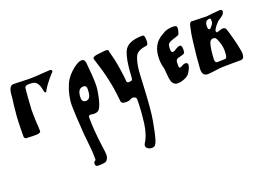

<svg xmlns="http://www.w3.org/2000/svg" viewBox="-105 -691 1903 1347"><g transform="rotate(-20 846.5 -17.5)"><path d="M133 -19Q133 0 98 0Q98 0 72 0Q42 -2 23 -2Q10 -6 10 -20Q10 -149 18 -210Q18 -212 19.5 -226.5Q21 -241 22 -250L28 -296Q29 -302 29.5 -313.5Q30 -325 31 -331.5Q32 -338 33.5 -347.5Q35 -357 37.5 -363Q40 -369 43.5 -375Q47 -381 53 -384.5Q59 -388 66 -389H88Q166 -386 174 -386H202Q218 -386 239.5 -387.5Q261 -389 286 -390.5Q311 -392 323 -393Q327 -393 333 -393.5Q339 -394 341 -394Q357 -394 357 -382Q357 -376 345 -366Q298 -313 274 -273Q273 -271 271.5 -267.5Q270 -264 268.5 -262Q267 -260 265 -258.5Q263 -257 260 -258Q253 -261 252 -273Q242 -337 210 -348Q197 -352 176 -352H165Q140 -350 139 -333Q139 -332 133 -266Q127 -185 127 -174Q127 -91 132 -42Q132 -35 132 -27Z M435 352Q413 352 413 334Q413 313 429 309Q429 309 429 280Q429 256 426.5 229Q424 202 420.5 168Q417 134 415 115Q403 -51 403 -105Q403 -182 437 -261Q459 -311 515 -355Q553 -383 574 -383Q597 -383 601 -356Q612 -253 612 -188Q612 -150 597 -86Q586 -39 571 -17Q560 0 531 0L501 -3Q495 -4 489 7V31Q489 100 504 220Q513 281 513 297Q513 325 497 341Q489 352 435 352ZM479 -137Q479 -104 509 -104Q547 -104 547 -176Q547 -176 547 -185Q546 -206 524 -206Q479 -206 479 -137Z M836 -125Q838 -125 843.5 -126Q849 -127 850 -127Q855 -127 858.5 -130Q862 -133 863.5 -140.5Q865 -148 865 -152.5Q865 -157 866 -170Q872 -280 895 -335Q922 -399 1037 -399Q1052 -399 1052 -359Q1052 -329 1042 -324Q1017 -320 1005.5 -317Q994 -314 978.5 -305.5Q963 -297 955 -282Q944 -262 937.5 -231Q931 -200 929 -177Q927 -154 925 -110Q923 -66 922 -47Q914 114 901 186Q887 268 872 319Q864 344 856 354Q848 364 829 364Q814 364 801 355.5Q788 347 788 332Q788 330 790 322Q826 268 837 184Q849 86 849 16Q849 1 846 -4Q843 -9 831 -12Q818 -16 808 -10Q795 0 768 0Q733 0 733 -25Q724 -121 707 -192Q695 -252 662 -353Q659 -360 659 -365Q659 -376 685 -382Q749 -390 753 -390Q776 -390 777 -382Q777 -376 788 -337Q805 -275 818 -165Q820 -143 820 -141Q820 -125 836 -125Z M1250 -114Q1270 -114 1270 -97Q1270 -76 1244 -37Q1233 -22 1206.5 -11Q1180 0 1155 0Q1147 0 1143 -1Q1121 -9 1113.5 -32.5Q1106 -56 1104.5 -91Q1103 -126 1098 -143Q1090 -170 1090 -205Q1090 -314 1170 -358Q1188 -369 1196 -373Q1204 -377 1220.5 -381Q1237 -385 1258 -385Q1275 -385 1281 -380.5Q1287 -376 1287 -363Q1287 -350 1277 -322Q1273 -314 1232 -303Q1192 -290 1189 -275Q1185 -261 1185 -245Q1185 -220 1196 -219Q1203 -217 1214 -223Q1242 -243 1258 -243Q1273 -243 1273 -210Q1273 -201 1271 -189Q1270 -183 1260.5 -178.5Q1251 -174 1236 -171Q1221 -168 1219 -167Q1212 -165 1206 -157.5Q1200 -150 1200 -141V-113Q1200 -108 1200.5 -105Q1201 -102 1203 -100Q1205 -98 1209 -98Q1215 -99 1228 -106.5Q1241 -114 1250 -114Z M1406 -375Q1421 -375 1454.5 -373.5Q1488 -372 1505 -372Q1514 -373 1546 -376.5Q1578 -380 1596 -381Q1599 -382 1604 -382Q1624 -382 1624 -368Q1624 -360 1619 -352Q1614 -344 1609.5 -340Q1605 -336 1594.5 -329Q1584 -322 1582 -321L1570 -312Q1548 -290 1535 -268Q1530 -260 1530 -255Q1530 -242 1537 -242Q1544 -244 1556 -247.5Q1568 -251 1574 -253Q1577 -254 1583 -254Q1594 -254 1604 -244Q1611 -229 1631 -153Q1643 -108 1650 -67Q1653 -49 1653 -39Q1652 -20 1646.5 -11.5Q1641 -3 1626 -1H1564Q1553 -1 1527.5 -0.5Q1502 0 1493 0Q1474 0 1432.5 6Q1391 12 1373 12Q1354 10 1345 -1Q1336 -14 1336 -38Q1341 -126 1356 -243Q1361 -291 1373 -342Q1380 -376 1394 -376Q1395 -376 1396 -375ZM1483 -305Q1483 -280 1495 -280Q1502 -280 1520 -305Q1528 -317 1528 -330Q1528 -334 1526 -346Q1526 -350 1519 -350Q1483 -350 1483 -305ZM1487 -211Q1473 -204 1468 -192Q1456 -158 1452 -99Q1450 -81 1450 -71Q1450 -45 1466 -45H1468Q1479 -46 1506 -46H1507Q1524 -46 1530 -48Q1536 -50 1538 -60Q1542 -73 1542 -95V-109Q1542 -145 1520 -196Q1512 -210 1505 -210Q1502 -210 1497 -211Q1492 -212 1491 -212Q1488 -212 1487 -211Z"/></g></svg>

Font: Fedorovsk Unicode
Style: Medium
Weight: 500
Designer: Aleksandr Andreev and Nikita Simmons
Version: Version 3.2